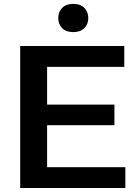

<svg xmlns="http://www.w3.org/2000/svg" viewBox="-20 -941 681 961"><path d="M81.1 0H607.4V-104H215.8V-314.5H552.7V-417.5H215.8V-606.4H602.1V-710.9H81.1ZM271.5 -851.1Q271.5 -820.3 291 -800.3Q310.5 -780.3 346.7 -780.3Q382.8 -780.3 402.3 -800.3Q421.9 -820.3 421.9 -850.6Q421.9 -880.9 402.6 -901.1Q383.3 -921.4 346.7 -921.4Q310.1 -921.4 290.8 -901.1Q271.5 -880.9 271.5 -851.1Z"/></svg>

Font: Roboto Flex
Style: wght 600 wdth 140 opsz 13.0 GRAD 0.00 slnt 0.00 XTRA 468 XOPQ 96 YOPQ 79 YTLC 514 YTUC 712 YTAS 750 YTDE -203.00 YTFI 738
Weight: 600
Width: 8
Designer: Berlow after Robertson
Foundry: Google
Version: Version 3.100